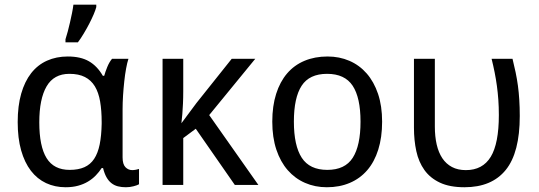

<svg xmlns="http://www.w3.org/2000/svg" viewBox="-20 -786 2289 816"><path d="M275.9 -64Q313 -64 338.6 -75.4Q364.3 -86.9 380.1 -110.8Q396 -134.8 403.6 -171.9Q411.1 -209 412.1 -259.8V-267.1Q412.1 -316.4 405.5 -354.7Q398.9 -393.1 383.1 -419.2Q367.2 -445.3 340.8 -458.7Q314.5 -472.2 274.9 -472.2Q209 -472.2 178 -418.9Q147 -365.7 147 -266.1Q147 -164.1 178 -114Q209 -64 275.9 -64ZM258.8 9.8Q213.4 9.8 175.8 -7.8Q138.2 -25.4 111.3 -60.3Q84.5 -95.2 69.8 -147Q55.2 -198.7 55.2 -267.1Q55.2 -335.9 70.1 -387.9Q85 -439.9 112.5 -475.1Q140.1 -510.3 179.7 -528.1Q219.2 -545.9 268.1 -545.9Q322.8 -545.9 357.9 -525.6Q393.1 -505.4 417 -463.9H422.9Q427.7 -481 435.8 -501Q443.8 -521 456.1 -536.1H525.9Q520.5 -520 515.9 -494.6Q511.2 -469.2 508.1 -439.7Q504.9 -410.2 502.9 -379.4Q501 -348.6 501 -321.8V-117.2Q501 -87.9 513.2 -75.4Q525.4 -63 542 -63Q548.8 -63 557.9 -64.7Q566.9 -66.4 570.8 -67.9V-2.9Q563.5 1.5 547.6 5.6Q531.7 9.8 515.1 9.8Q496.6 9.8 481.2 5.9Q465.8 2 453.6 -7.6Q441.4 -17.1 432.6 -32.7Q423.8 -48.3 418 -71.8H412.1Q401.4 -55.2 387 -40.3Q372.6 -25.4 353.8 -14.2Q335 -2.9 311.5 3.4Q288.1 9.8 258.8 9.8ZM258.3 -619.1Q263.2 -633.8 268.1 -652.6Q272.9 -671.4 277.6 -691.2Q282.2 -710.9 286.1 -730.5Q290 -750 292 -766.1H389.2V-755.9Q386.2 -744.1 378.2 -725.1Q370.1 -706.1 359.1 -684.8Q348.1 -663.6 335.4 -642.6Q322.8 -621.6 311 -606H258.3Z M978 0 812 -238.8 758.8 -199.2V0H670.9V-536.1H758.8V-398.9Q758.8 -369.6 757.6 -344.7Q756.3 -319.8 754.9 -301.3Q752.9 -279.8 751 -262.2L814.9 -348.1L964.8 -536.1H1064.9L869.1 -296.9L1078.1 0Z M1604 -269Q1604 -202.1 1587.6 -150.1Q1571.3 -98.1 1540.8 -62.7Q1510.3 -27.3 1466.8 -8.8Q1423.3 9.8 1369.1 9.8Q1318.8 9.8 1276.4 -8.8Q1233.9 -27.3 1202.9 -62.7Q1171.9 -98.1 1154.5 -150.1Q1137.2 -202.1 1137.2 -269Q1137.2 -335.4 1153.6 -387Q1169.9 -438.5 1200.2 -473.9Q1230.5 -509.3 1274.2 -527.6Q1317.9 -545.9 1372.1 -545.9Q1422.4 -545.9 1464.8 -527.6Q1507.3 -509.3 1538.3 -473.9Q1569.3 -438.5 1586.7 -387Q1604 -335.4 1604 -269ZM1229 -269Q1229 -167 1262.5 -115.5Q1295.9 -64 1371.1 -64Q1446.3 -64 1479.2 -115.5Q1512.2 -167 1512.2 -269Q1512.2 -371.1 1478.8 -421.6Q1445.3 -472.2 1370.1 -472.2Q1294.9 -472.2 1262 -421.6Q1229 -371.1 1229 -269Z M1954.1 9.8Q1891.1 9.8 1849.6 -9.8Q1808.1 -29.3 1783.7 -63.5Q1759.3 -97.7 1749.3 -143.8Q1739.3 -189.9 1739.3 -243.2V-536.1H1828.1V-248Q1828.1 -206.1 1835.9 -171.9Q1843.8 -137.7 1859.9 -113.5Q1876 -89.4 1900.9 -76.2Q1925.8 -63 1960 -63Q2031.2 -63 2065.7 -119.6Q2100.1 -176.3 2100.1 -296.9Q2100.1 -331.5 2097.9 -362.1Q2095.7 -392.6 2091.8 -421.1Q2087.9 -449.7 2082.3 -478Q2076.7 -506.3 2069.3 -536.1H2158.2Q2165.5 -506.3 2171.4 -478.5Q2177.2 -450.7 2181.2 -421.6Q2185.1 -392.6 2187 -361.1Q2189 -329.6 2189 -293Q2189 -137.2 2129.4 -63.7Q2069.8 9.8 1954.1 9.8Z"/></svg>

Font: WenQuanYi Micro Hei
Style: Regular
Weight: 400
Foundry: Ascender Corporation
Version: Version 0.2.0-beta